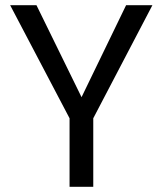

<svg xmlns="http://www.w3.org/2000/svg" viewBox="-20 -717 624 737"><path d="M19 -697H120L293 -344L464 -697H565L338 -263V0H247V-263Z"/></svg>

Font: Poppins
Style: Regular
Weight: 400
Designer: Ninad Kale (Devanagari), Jonny Pinhorn (Latin)
Version: Version 5.002